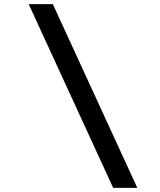

<svg xmlns="http://www.w3.org/2000/svg" viewBox="-20 -795 767 923"><path d="M640 108H524L118 -775H234Z"/></svg>

Font: DM Sans 24pt SemiBold
Style: Italic
Weight: 600
Italic angle: -10°
Designer: Colophon Foundry, Jonny Pinhorn
Foundry: Colophon Foundry
Version: Version 4.004;gftools[0.9.30]